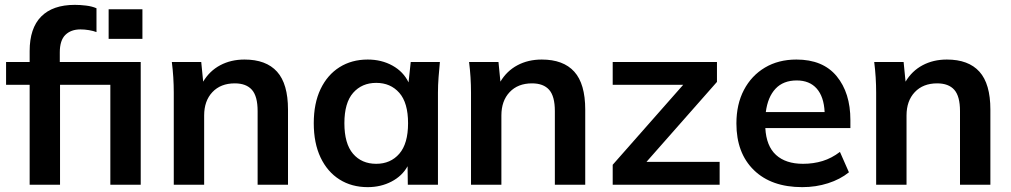

<svg xmlns="http://www.w3.org/2000/svg" viewBox="-20 -760 4160 790"><path d="M102 0V-411H5V-505H102V-550Q102 -644 149.5 -692Q197 -740 288 -740Q310 -740 334.5 -737Q359 -734 377 -726V-628Q364 -633 346 -636Q328 -639 311 -639Q272 -639 249 -616.5Q226 -594 226 -544V-505H559V0H434V-411H227V0ZM427 -600V-722H566V-600Z M695 0V-379Q695 -410 693 -442Q691 -474 687 -505H808L816 -424Q842 -468 886 -491.5Q930 -515 986 -515Q1075 -515 1120 -465Q1165 -415 1165 -309V0H1040V-303Q1040 -364 1016.5 -390.5Q993 -417 946 -417Q888 -417 854 -381Q820 -345 820 -285V0Z M1493 10Q1427 10 1377 -21.5Q1327 -53 1299 -112Q1271 -171 1271 -253Q1271 -335 1299 -393.5Q1327 -452 1377 -483.5Q1427 -515 1493 -515Q1550 -515 1595 -490Q1640 -465 1661 -421L1670 -505H1790Q1787 -474 1784.5 -442Q1782 -410 1782 -379V0H1658L1657 -76Q1635 -36 1591 -13Q1547 10 1493 10ZM1528 -86Q1587 -86 1623 -127.5Q1659 -169 1659 -253Q1659 -337 1623 -378Q1587 -419 1528 -419Q1469 -419 1433 -378Q1397 -337 1397 -253Q1397 -169 1432.5 -127.5Q1468 -86 1528 -86Z M1918 0V-379Q1918 -410 1916 -442Q1914 -474 1910 -505H2031L2039 -424Q2065 -468 2109 -491.5Q2153 -515 2209 -515Q2298 -515 2343 -465Q2388 -415 2388 -309V0H2263V-303Q2263 -364 2239.5 -390.5Q2216 -417 2169 -417Q2111 -417 2077 -381Q2043 -345 2043 -285V0Z M2501 0V-82L2791 -411H2501V-505H2930V-423L2640 -94H2941V0Z M3281 10Q3154 10 3082 -60Q3010 -130 3010 -252Q3010 -331 3041 -390Q3072 -449 3127.5 -482Q3183 -515 3257 -515Q3366 -515 3422.5 -446.5Q3479 -378 3479 -266V-233H3129Q3133 -159 3173 -122.5Q3213 -86 3284 -86Q3327 -86 3364.5 -97.5Q3402 -109 3436 -135L3473 -51Q3437 -22 3387 -6Q3337 10 3281 10ZM3258 -429Q3203 -429 3171 -395Q3139 -361 3131 -299H3373Q3370 -362 3340.5 -395.5Q3311 -429 3258 -429Z M3585 0V-379Q3585 -410 3583 -442Q3581 -474 3577 -505H3698L3706 -424Q3732 -468 3776 -491.5Q3820 -515 3876 -515Q3965 -515 4010 -465Q4055 -415 4055 -309V0H3930V-303Q3930 -364 3906.5 -390.5Q3883 -417 3836 -417Q3778 -417 3744 -381Q3710 -345 3710 -285V0Z"/></svg>

Font: MulishBold
Style: Bold
Weight: 700
Designer: Vernon Adams
Foundry: Vernon Adams
Version: Version 3.602; ttfautohint (v1.8.3)